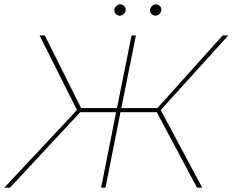

<svg xmlns="http://www.w3.org/2000/svg" viewBox="-40 -863 1070 883"><path d="M866 0 681 -347H514L445 0H425L494 -347H329L6 0H-20L314 -357L142 -700H166L333 -366H498L565 -700H585L518 -366H684L984 -700H1010L699 -357L890 0ZM511 -791Q501 -791 493.5 -798Q486 -805 486 -815Q486 -826 494 -834.5Q502 -843 513 -843Q523 -843 530.5 -836Q538 -829 538 -819Q538 -808 530 -799.5Q522 -791 511 -791ZM675 -791Q665 -791 657.5 -798Q650 -805 650 -815Q650 -826 658 -834.5Q666 -843 677 -843Q687 -843 694.5 -836Q702 -829 702 -819Q702 -808 694 -799.5Q686 -791 675 -791Z"/></svg>

Font: Montserrat Thin
Style: Italic
Weight: 100
Italic angle: -11.3°
Designer: Julieta Ulanovsky
Foundry: Julieta Ulanovsky
Version: Version 9.000; ttfautohint (v1.8.4.7-5d5b)